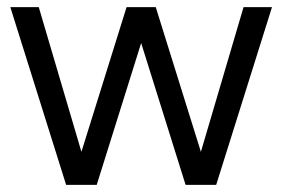

<svg xmlns="http://www.w3.org/2000/svg" viewBox="-20 -520 794 540"><path d="M377 -399 252 0H166L9 -500H89L209 -93L336 -500H418L545 -93L665 -500H745L588 0H502Z"/></svg>

Font: Questrial
Style: Regular
Weight: 400
Designer: Joe Prince
Foundry: Joe Prince
Version: Version 1.002